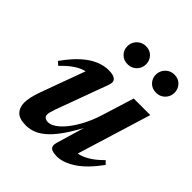

<svg xmlns="http://www.w3.org/2000/svg" viewBox="-186 -776 909 909"><g transform="rotate(45 268.5 -322.0)"><path d="M293.5 -31.5 349.5 -221.5 357.5 -216Q325 -151.5 296.2 -107.5Q267.5 -63.5 240.5 -37.2Q213.5 -11 187 0.5Q160.5 12 132 12Q88 12 69.2 -7.8Q50.5 -27.5 50.5 -59Q50.5 -76 55.5 -98.5Q60.5 -121 70.5 -148.5L163.5 -402.5L184.5 -372.5Q162 -374 139 -366.2Q116 -358.5 92 -341.2Q68 -324 41.5 -296L24 -311.5Q60.5 -363 94.8 -393.5Q129 -424 161.8 -437.5Q194.5 -451 225.5 -451Q258.5 -451 271 -438.8Q283.5 -426.5 274 -401.5L178.5 -141.5Q173 -125 170 -114.8Q167 -104.5 167 -97Q167 -85.5 174.5 -79.2Q182 -73 196.5 -73Q214 -73 235 -87.5Q256 -102 277.8 -129.2Q299.5 -156.5 319.2 -194.2Q339 -232 353.5 -278.5L403.5 -439.5H514.5L391.5 -39L378 -66Q397.5 -65.5 419.2 -72.8Q441 -80 465.5 -96.5Q490 -113 516 -139.5L532 -123Q479 -51 430.2 -19.5Q381.5 12 341 12Q309.5 12 298.2 1.8Q287 -8.5 293.5 -31.5ZM267.5 -533.5Q241 -533.5 224 -551Q207 -568.5 207 -593Q207 -610.5 215.2 -624.8Q223.5 -639 237.8 -647.5Q252 -656 270 -656Q297 -656 313.8 -638.2Q330.5 -620.5 330.5 -595.5Q330.5 -578.5 322.5 -564.5Q314.5 -550.5 300.5 -542Q286.5 -533.5 267.5 -533.5ZM458 -533.5Q431.5 -533.5 414.5 -551Q397.5 -568.5 397.5 -593Q397.5 -610.5 405.8 -624.8Q414 -639 428 -647.5Q442 -656 460.5 -656Q487.5 -656 504.2 -638.2Q521 -620.5 521 -595.5Q521 -578.5 513 -564.5Q505 -550.5 491 -542Q477 -533.5 458 -533.5Z"/></g></svg>

Font: Newsreader 24pt SemiBold
Style: Italic
Weight: 600
Italic angle: -17°
Designer: Hugues Gentile
Foundry: Production Type
Version: Version 1.003